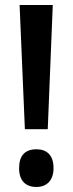

<svg xmlns="http://www.w3.org/2000/svg" viewBox="-20 -734 289 764"><path d="M170 -220 190 -714H58L79 -220ZM56 -65C56 -16 81 10 125 10C165 10 193 -15 193 -65C193 -116 167 -140 125 -140C79 -140 56 -114 56 -65Z"/></svg>

Font: Noto Sans Myanmar UI ExtraCondensed SemiBold
Style: Regular
Weight: 600
Width: 2
Designer: Monotype Design Team
Foundry: Monotype Imaging Inc.
Version: Version 2.103